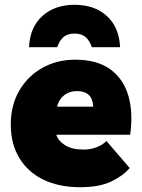

<svg xmlns="http://www.w3.org/2000/svg" viewBox="-20 -770 592 801"><path d="M314 11Q226 11 161 -20.5Q96 -52 60.5 -111Q25 -170 25 -250Q25 -331 60.5 -392Q96 -453 157 -487Q218 -521 293 -521Q385 -521 440 -481Q495 -441 515.5 -370.5Q536 -300 523 -208H215Q222 -183 251 -164.5Q280 -146 329 -146Q357 -146 382.5 -155.5Q408 -165 424 -182L521 -69Q493 -36 443.5 -12.5Q394 11 314 11ZM301 -390Q270 -390 248 -373Q226 -356 218 -325H369Q366 -390 301 -390ZM363 -573Q355 -599 338 -614.5Q321 -630 291 -630Q261 -630 244 -614.5Q227 -599 219 -573H101Q105 -657 157 -703.5Q209 -750 291 -750Q374 -750 425.5 -703.5Q477 -657 481 -573Z"/></svg>

Font: Livvic Black
Style: Regular
Weight: 900
Designer: Jacques Le Bailly, Baron von Fonthausen
Version: Version 1.001; ttfautohint (v1.8.2)